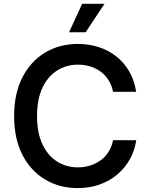

<svg xmlns="http://www.w3.org/2000/svg" viewBox="-20 -965 775 995"><path d="M382.8 9.8Q288.1 9.8 213.4 -34.9Q138.7 -79.6 95.9 -163.1Q53.2 -246.6 53.2 -363.3Q53.2 -480.5 96.2 -564.2Q139.2 -647.9 213.9 -692.6Q288.6 -737.3 382.8 -737.3Q441.4 -737.3 492.4 -720.7Q543.5 -704.1 583.7 -671.9Q624 -639.6 650.4 -593.8Q676.8 -547.9 685.5 -489.3H565.9Q559.1 -523.4 542.7 -549.3Q526.4 -575.2 502.2 -593.3Q478 -611.3 448 -620.6Q418 -629.9 384.3 -629.9Q323.2 -629.9 274.9 -598.9Q226.6 -567.9 199.2 -508.5Q171.9 -449.2 171.9 -363.3Q171.9 -277.3 199.7 -218Q227.5 -158.7 275.4 -128.2Q323.2 -97.7 384.3 -97.7Q417.5 -97.7 447.5 -107.2Q477.5 -116.7 502 -134.5Q526.4 -152.3 542.7 -178.5Q559.1 -204.6 565.9 -238.3H686Q678.2 -185.1 653.1 -139.9Q627.9 -94.7 588.1 -61Q548.3 -27.3 496.6 -8.8Q444.8 9.8 382.8 9.8ZM337.9 -797.9 405.8 -945.3H521.5L423.8 -797.9Z"/></svg>

Font: Inter
Style: 540
Weight: 540
Designer: Rasmus Andersson
Foundry: rsms
Version: Version 4.001;git-66647c0bb